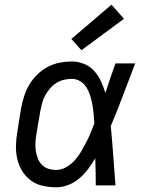

<svg xmlns="http://www.w3.org/2000/svg" viewBox="-20 -790 640 818"><path d="M220 8Q190 8 161.5 1.5Q133 -5 111 -21.5Q89 -38 74.5 -61.5Q60 -85 53.5 -113Q47 -141 48 -170.5Q49 -200 54 -230L70 -330Q75 -355 83 -380.5Q91 -406 105 -429.5Q119 -453 139 -472.5Q159 -492 183.5 -505Q208 -518 234 -523Q260 -528 286 -528Q314 -528 339 -517.5Q364 -507 381.5 -487.5Q399 -468 410 -444Q421 -420 429 -394Q439 -426 450 -457.5Q461 -489 472 -520H556Q530 -453 505 -386Q480 -319 452 -253Q458 -190 462.5 -126.5Q467 -63 472 0H388Q388 -28 387.5 -56Q387 -84 386 -113V-114Q386 -115 386 -115Q386 -115 386 -116Q372 -92 355.5 -70Q339 -48 318 -30Q297 -12 271 -2Q245 8 220 8ZM220 -66Q241 -66 261.5 -77.5Q282 -89 297.5 -106Q313 -123 324.5 -142.5Q336 -162 346.5 -182Q357 -202 365.5 -222.5Q374 -243 382 -264Q381 -284 379 -304Q377 -324 373.5 -343.5Q370 -363 364.5 -381.5Q359 -400 349 -416.5Q339 -433 322.5 -443.5Q306 -454 286 -454Q269 -454 252 -450Q235 -446 220 -436.5Q205 -427 193 -413Q181 -399 172.5 -383.5Q164 -368 159.5 -351Q155 -334 152 -318L135 -218Q132 -200 131 -182.5Q130 -165 132.5 -148Q135 -131 141 -115.5Q147 -100 158.5 -88Q170 -76 186 -71Q202 -66 220 -66ZM327 -576 284 -624 455 -770 508 -710Z"/></svg>

Font: Iosevka SS04 Extended Oblique
Style: Regular
Weight: 400
Width: 7
Italic angle: -9°
Monospace: yes
Designer: Belleve Invis
Foundry: Belleve Invis
Version: Version 19.0.0; ttfautohint (v1.8.4)